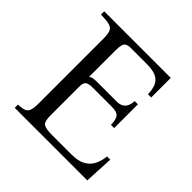

<svg xmlns="http://www.w3.org/2000/svg" viewBox="-171 -818 971 971"><g transform="rotate(45 314.0 -332.5)"><path d="M66 0V-23Q93 -24 108 -29Q123 -34 129.5 -50Q136 -66 136 -100V-565Q136 -600 128.5 -615.5Q121 -631 101 -636Q81 -641 41 -642V-665H517V-525H494Q493 -557 484 -580.5Q475 -604 451 -616.5Q427 -629 380 -629H265Q244 -629 232.5 -619Q221 -609 221 -565V-377Q229 -383 240.5 -385Q252 -387 268 -387H409Q468 -387 471 -453H494V-283H471Q470 -324 457 -337.5Q444 -351 409 -351H270Q243 -351 232 -342Q221 -333 221 -307V-100Q221 -57 236.5 -46.5Q252 -36 297 -36H436Q485 -36 513 -52.5Q541 -69 554 -96.5Q567 -124 570 -156H593L585 0Z"/></g></svg>

Font: Bona Nova
Style: Regular
Weight: 400
Designer: Mateusz Machalski
Foundry: Capitalics
Version: Version 4.001; ttfautohint (v1.8.3)